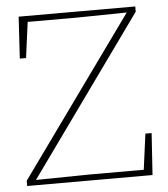

<svg xmlns="http://www.w3.org/2000/svg" viewBox="-50 -721 669 766"><g transform="rotate(-5 284.5 -338.0)"><path d="M28 0V-21L484 -655L284 -652H87L68 -509H43L53 -676H520V-655L65 -21L281 -24H497L516 -167H541L530 0Z"/></g></svg>

Font: Source Serif 4 SmText ExtraLight
Style: Regular
Weight: 200
Designer: Frank Grießhammer
Foundry: Adobe
Version: Version 4.005;hotconv 1.1.0;makeotfexe 2.6.0